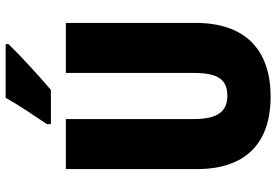

<svg xmlns="http://www.w3.org/2000/svg" viewBox="-169 -798 977 679"><g transform="rotate(-90 319.5 -458.5)"><path d="M503 -917V-927H313C289 -883 252 -829 220 -781V-767H341C392 -810 470 -882 503 -917ZM578 -255V-714H401V-262C401 -175 377 -143 320 -143C266 -143 238 -176 238 -261V-714H61V-251C61 -79 152 10 317 10C488 10 578 -85 578 -255Z"/></g></svg>

Font: Noto Sans Sinhala UI Condensed Black
Style: Regular
Weight: 900
Width: 3
Designer: Jelle Bosma - Monotype Design Team
Foundry: Monotype Imaging Inc.
Version: Version 2.006